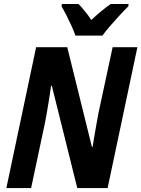

<svg xmlns="http://www.w3.org/2000/svg" viewBox="-20 -953 716 973"><path d="M12.2 0 163.1 -713.9H320.8L445.8 -208.5H449.2Q453.6 -234.4 458.7 -265.9Q463.9 -297.4 469.5 -328.1Q475.1 -358.9 479.5 -382.3L550.8 -713.9H676.3L525.4 0H371.6L242.7 -518.1H238.8Q236.8 -502.9 233.2 -479Q229.5 -455.1 225.1 -427.7Q220.7 -400.4 216.1 -374.3Q211.4 -348.1 207.5 -328.6L137.7 0ZM362.3 -772.5Q355 -793.9 342.8 -821Q330.6 -848.1 317.1 -874.5Q303.7 -900.9 292 -920.4L293.5 -932.6H377.9Q387.7 -923.3 398.4 -910.4Q409.2 -897.5 420.9 -882.6Q432.6 -867.7 442.4 -851.6Q469.2 -876.5 493.4 -896.5Q517.6 -916.5 540.5 -932.6H631.3L630.4 -920.9Q612.8 -903.8 587.4 -876.5Q562 -849.1 537.8 -821Q513.7 -793 499 -772.5Z"/></svg>

Font: Open Sans SemiCondensed
Style: Bold Italic
Weight: 700
Width: 4
Italic angle: -12°
Designer: Monotype Design Team
Foundry: Monotype Imaging Inc.
Version: Version 3.003